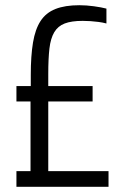

<svg xmlns="http://www.w3.org/2000/svg" viewBox="-20 -716 479 736"><path d="M43 0V-60H97V-327H43V-386H98V-429Q98 -502 106.5 -553Q115 -604 135.5 -635.5Q156 -667 192.5 -681.5Q229 -696 284 -696Q311 -696 340 -692Q369 -688 388 -683V-626Q373 -630 357 -632Q341 -634 326.5 -635Q312 -636 297 -636Q254 -636 228 -626Q202 -616 188 -592.5Q174 -569 169.5 -530Q165 -491 165 -433V-386H335V-327H165V-60H396V0Z"/></svg>

Font: Saira Condensed
Style: Regular
Weight: 400
Width: 3
Designer: Hector Gatti with collaboration of the Omnibus-Type team
Foundry: Omnibus-Type
Version: Version 1.101